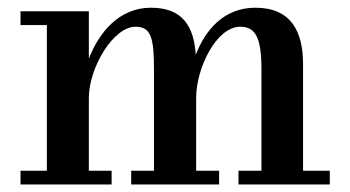

<svg xmlns="http://www.w3.org/2000/svg" viewBox="-20 -490 930 510"><path d="M34.5 -36.5V0H276.5V-36.5H216V-230C216 -309.5 280.5 -419 340 -419C382 -419 389 -388 389 -304V-36.5H328.5V0H562V-36.5H501V-230C501 -309.5 555 -419 618 -419C660 -419 674.5 -388 674.5 -304V-36.5H613.5V0H856V-36.5H785V-319.5C785 -406.5 753 -469.5 658.5 -469.5C574.5 -469.5 525.5 -410.5 500 -344.5C495 -418.5 466.5 -469.5 381 -469.5C296.5 -469.5 243 -404 216 -334V-460H34.5V-423.5H104.5V-36.5Z"/></svg>

Font: Bodoni* 06pt Medium
Style: Regular
Weight: 500
Version: Version 2.3